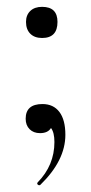

<svg xmlns="http://www.w3.org/2000/svg" viewBox="-20 -381 265 561"><path d="M103 -270Q81 -270 68.5 -282.5Q56 -295 56 -317Q56 -337 68.5 -349Q81 -361 103 -361Q148 -361 148 -317Q148 -270 103 -270ZM104 -77Q136 -77 153.5 -54Q171 -31 171 13Q171 88 98 159Q96 161 93 160Q90 159 89 156.5Q88 154 90 152Q139 102 139 34Q139 6 129 -7Q120 8 97 8Q78 8 66.5 -3.5Q55 -15 55 -34Q55 -77 104 -77Z"/></svg>

Font: Cormorant Garamond Book
Style: Regular
Weight: 500
Designer: Christian Thalmann (Catharsis Fonts)
Version: Version 1.000;PS 002.000;hotconv 1.0.88;makeotf.lib2.5.64775